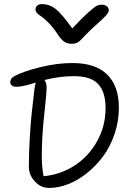

<svg xmlns="http://www.w3.org/2000/svg" viewBox="-20 -967 678 951"><path d="M483.9 -943.8Q500 -943.8 509.5 -935.8Q519 -927.7 519 -916Q519 -905.8 505.6 -890.6Q492.2 -875.5 439.9 -829.1Q421.9 -812.5 403.8 -793.7Q385.7 -774.9 378.7 -767.6Q371.6 -760.3 360.8 -755.1Q350.1 -750 335.9 -750Q313.5 -750 298.1 -760.5Q282.7 -771 263.2 -800.8Q242.2 -832 220.2 -854.5Q198.2 -877 185.3 -885Q172.4 -893.1 164.1 -901.6Q155.8 -910.2 155.8 -919.9Q155.8 -932.6 164.8 -939.7Q173.8 -946.8 189 -946.8Q224.1 -946.8 254.6 -923.6Q285.2 -900.4 337.9 -826.2Q387.7 -879.4 418 -906.2Q448.2 -933.1 459.7 -938.5Q471.2 -943.8 483.9 -943.8ZM224.1 -36.1Q182.1 -36.1 152.6 -68.4Q123 -100.6 123 -140.1Q123 -213.9 127.7 -288.6Q132.3 -363.3 137 -406.5Q141.6 -449.7 150.9 -527.8Q153.3 -544.4 157.2 -558.1Q91.3 -537.1 63 -537.1Q46.9 -537.1 38.8 -543.5Q30.8 -549.8 30.8 -560.1Q30.8 -579.1 53.2 -590.8Q100.1 -615.2 182.4 -635Q264.6 -654.8 338.9 -654.8Q453.1 -654.8 511 -597.7Q568.8 -540.5 568.8 -434.1Q568.8 -366.2 547.4 -303Q525.9 -239.7 490.2 -192.1Q454.6 -144.5 409.9 -108.9Q365.2 -73.2 317.1 -54.7Q269 -36.1 224.1 -36.1ZM187 -192.9Q187 -140.6 195.8 -94.2Q277.8 -101.6 347.7 -146Q417.5 -190.4 460.2 -266.1Q502.9 -341.8 502.9 -432.1Q502.9 -510.7 466.6 -550.3Q430.2 -589.8 346.2 -589.8Q276.4 -589.8 200.2 -570.8Q210.9 -557.1 210.9 -533.2Q210.9 -506.8 199 -397.7Q187 -288.6 187 -192.9Z"/></svg>

Font: Shantell Sans Irregular
Style: Regular
Weight: 300
Designer: Stephen Nixon, Anya Danilova, Shantell Martin
Foundry: Arrow Type
Version: Version 1.006;[9816181b4]